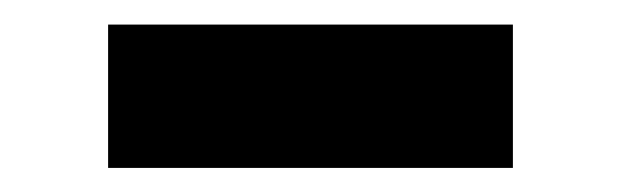

<svg xmlns="http://www.w3.org/2000/svg" viewBox="-20 -378 508 157"><path d="M399.4 -357.9V-240.7H68.4V-357.9Z"/></svg>

Font: Inter
Style: Bold
Weight: 700
Designer: Rasmus Andersson
Foundry: rsms
Version: Version 4.001;git-9221beed3